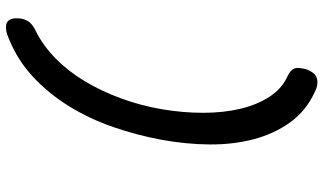

<svg xmlns="http://www.w3.org/2000/svg" viewBox="-239 -670 1078 640"><g transform="rotate(90 300.0 -350.0)"><path d="M42 118Q46 99 56 88.5Q66 78 83 70Q133 45 175.5 3Q218 -39 251 -94Q284 -149 308 -214.5Q332 -280 344 -350Q356 -420 356 -488Q356 -556 342.5 -612.5Q329 -669 302 -710Q275 -751 235 -769Q216 -778 210 -788.5Q204 -799 208 -818Q210 -836 221.5 -852.5Q233 -869 254 -869Q261 -869 268 -867.5Q275 -866 287 -860Q350 -831 388 -778Q426 -725 444 -657Q462 -589 461.5 -510.5Q461 -432 446 -350Q431 -268 403.5 -188.5Q376 -109 334 -41Q292 27 235.5 79.5Q179 132 105 161Q94 166 86 167.5Q78 169 71 169Q59 169 53 164.5Q47 160 44 152.5Q41 145 41 136Q41 127 42 118Z"/></g></svg>

Font: Maple Mono Medium
Style: Italic
Weight: 500
Italic angle: -10°
Monospace: yes
Designer: subframe7536
Version: Version 7.000